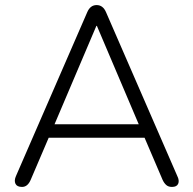

<svg xmlns="http://www.w3.org/2000/svg" viewBox="-20 -731 762 757"><path d="M67 6Q47 6 41 -6.5Q35 -19 43 -37L324 -683Q336 -711 361 -711Q386 -711 398 -683L679 -37Q688 -19 682.5 -6.5Q677 6 658 6Q644 6 635.5 -1.5Q627 -9 621 -22L550 -188H172L101 -22Q89 6 67 6ZM360 -629 195 -241H527L362 -629Z"/></svg>

Font: Nunito Light
Style: Regular
Weight: 300
Designer: Vernon Adams
Foundry: Vernon Adams
Version: Version 3.601; ttfautohint (v1.8.2.53-6de2)